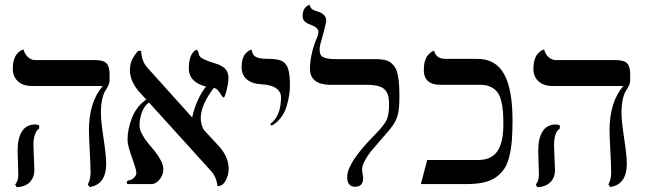

<svg xmlns="http://www.w3.org/2000/svg" viewBox="-20 -766 2684 799"><path d="M119.1 -159.2C119.1 -197.3 127.1 -221.2 143.1 -231V-244.1C138.8 -246.7 133.1 -248 126 -248C101.9 -248 83.7 -238.4 71.5 -219.2C59.3 -200 53.2 -173 53.2 -138.2C53.2 -131.7 53.7 -115.3 54.7 -89.1C55.7 -62.9 56.2 -46.9 56.2 -41C56.2 -22.1 51.8 -7.8 43 2L49.8 13.2C73.6 11.9 91.7 4.7 104.2 -8.3C116.8 -21.3 123 -37.9 123 -58.1C123 -64.3 122.4 -81.1 121.1 -108.4C119.8 -135.7 119.1 -152.7 119.1 -159.2ZM399.9 -295.9C399.9 -318.7 401.8 -338.1 405.5 -354C409.3 -370 413.4 -381.2 418 -387.7C422.5 -394.2 426.7 -401.4 430.4 -409.4C434.2 -417.4 436 -425.6 436 -434.1V-458C436 -478.5 431.8 -493.3 423.3 -502.4C414.9 -511.6 398.1 -516.1 373 -516.1H127C114.9 -516.1 104.4 -520.4 95.5 -529.1C86.5 -537.7 80.7 -548 78.1 -560.1L73.2 -558.6C70.3 -557.9 66.7 -556 62.3 -552.7C57.9 -549.5 53.5 -545.2 49.1 -539.8C44.7 -534.4 40.9 -526.4 37.8 -515.9C34.7 -505.3 33.2 -493 33.2 -479C33.2 -458.2 40.2 -441.2 54.2 -428C68.2 -414.8 87.4 -408.2 111.8 -408.2H407.2C369.1 -363.3 350.1 -301.6 350.1 -223.1C350.1 -209.1 351.2 -180.1 353.5 -136C355.8 -91.9 356.9 -62.8 356.9 -48.8C356.9 -29.3 353 -12.4 345.2 2L353 12.2C398.9 5.4 421.9 -27 421.9 -85C421.9 -107.1 418.2 -142.3 410.9 -190.4C403.6 -238.6 399.9 -273.8 399.9 -295.9Z M930.7 -441.9C930.7 -452.3 928.7 -461.3 924.8 -469C920.9 -476.6 915.3 -482.8 908 -487.5C900.6 -492.3 894 -495.8 888.2 -498C882.3 -500.3 875.2 -502.6 866.7 -504.9C851.1 -509.8 838.7 -514.4 829.6 -518.8C820.5 -523.2 814.6 -527.2 812 -530.8C809.4 -534.3 807.9 -537.6 807.4 -540.5C806.9 -543.5 806.2 -546.6 805.2 -550C804.2 -553.5 801.9 -556.5 798.3 -559.1L794.9 -557.6C792.6 -557 790 -555 786.9 -551.8C783.8 -548.5 780.6 -544.3 777.3 -539.1C774.1 -533.9 771.3 -526.2 769 -516.1C766.8 -506 765.6 -494.6 765.6 -481.9C765.6 -443.2 789.6 -417.8 837.4 -405.8C810.4 -371.6 791.2 -328.9 779.8 -277.8L778.3 -278.8L592.8 -484.9C576.8 -502.8 568.4 -525.9 567.4 -554.2H554.7C531.9 -529.5 520.5 -503.1 520.5 -475.1C520.5 -444.2 533.2 -414.1 558.6 -384.8L588.9 -351.6C562.2 -333.7 542.5 -308.8 529.8 -276.9C517.1 -245 510.7 -214 510.7 -184.1C510.7 -168.8 516.8 -144.3 529.1 -110.6C541.3 -76.9 547.4 -55.7 547.4 -46.9C547.4 -39.1 543.9 -32.1 537.1 -25.9C530.3 -19.7 522.8 -16.1 514.6 -15.1C509.8 -13.8 507.3 -10.7 507.3 -5.9C507.3 -5.2 508.1 -3.3 509.8 0H610.4C622.4 0 633.6 -6.3 644 -19C654.5 -31.7 659.7 -46.1 659.7 -62C659.7 -73.1 656.2 -85.1 649.4 -98.1C642.6 -111.2 634.4 -123.7 625 -135.7L595.7 -170.9C585.9 -182.9 577.6 -195.4 570.8 -208.3C564 -221.1 560.5 -233.1 560.5 -244.1C560.5 -261.1 563.7 -278.8 570.1 -297.4C576.4 -315.9 586.4 -329.9 600.1 -339.4L858.4 -54.2C874 -36.6 882.8 -15.6 884.8 8.8C899.4 8.8 910.9 1 919.2 -14.6C927.5 -30.3 931.6 -47 931.6 -64.9C931.6 -95.5 918.9 -125.5 893.6 -154.8L828.1 -225.6C819.7 -240.9 815.4 -257 815.4 -273.9C815.4 -310.7 833.5 -352.7 869.6 -399.9C876.5 -399.3 882.6 -395.6 887.9 -388.9C893.3 -382.2 897.9 -375.7 901.6 -369.4C905.4 -363 908.7 -359.9 911.6 -359.9C912.9 -359.9 915.1 -364.5 918.2 -373.8C921.3 -383.1 924.2 -394.4 926.8 -407.7C929.4 -421.1 930.7 -432.5 930.7 -441.9Z M1110.4 -243.2C1125.7 -251.3 1138.8 -262.8 1149.7 -277.6C1160.6 -292.4 1168.5 -308.3 1173.3 -325.4C1178.2 -342.5 1181.6 -357.9 1183.6 -371.6C1185.5 -385.3 1186.5 -398.4 1186.5 -411.1C1186.5 -442.1 1183.9 -465.2 1178.7 -480.5C1173.5 -495.8 1164.9 -506.3 1152.8 -512.2C1140.8 -518.1 1122.7 -521 1098.6 -521C1088.2 -521 1080.2 -521.2 1074.5 -521.7C1068.8 -522.2 1061.9 -523.5 1054 -525.6C1046 -527.8 1039.9 -531.6 1035.6 -537.1C1031.4 -542.6 1028.6 -550 1027.3 -559.1L1022.9 -558.1C1020 -557.5 1016.5 -555.7 1012.5 -552.7C1008.4 -549.8 1004.3 -546 1000.2 -541.3C996.2 -536.5 992.7 -529.4 989.7 -519.8C986.8 -510.2 985.4 -499.2 985.4 -486.8C985.4 -465 992.7 -447.9 1007.3 -435.5C1022 -423.2 1043 -416.3 1070.3 -415C1095.4 -413.7 1114.7 -408.5 1128.4 -399.4C1142.4 -390 1149.4 -377.1 1149.4 -360.8C1149.4 -309.1 1134.4 -272.1 1104.5 -250Z M1310.1 -558.1C1310.1 -570.5 1313 -585.1 1318.8 -602.1C1320.1 -606.3 1323.6 -619.6 1329.3 -642.1C1335 -664.6 1337.9 -676.6 1337.9 -678.2C1337.9 -698.4 1324.9 -712.1 1298.8 -719.2C1280.3 -723.8 1270.3 -732.7 1269 -746.1L1266.1 -745.1C1263.8 -744.5 1261.3 -743.2 1258.5 -741.5C1255.8 -739.7 1252.9 -737.2 1250 -734.1C1247.1 -731 1244.5 -726.4 1242.4 -720.2C1240.3 -714 1239.3 -706.7 1239.3 -698.2C1239.3 -682 1250.5 -670.2 1272.9 -663.1C1294.4 -655.3 1305.2 -645.2 1305.2 -632.8C1305.2 -624 1301.4 -612.1 1293.9 -597.2C1278 -555.2 1270 -515.8 1270 -479C1270 -457.2 1277.4 -440.8 1292.2 -429.7C1307 -418.6 1327.3 -413.1 1353 -413.1H1505.9C1525.7 -413.1 1542.1 -411.3 1554.9 -407.7C1567.8 -404.1 1577.3 -398.4 1583.5 -390.6C1589.7 -382.8 1593.8 -374.5 1595.9 -365.7C1598.1 -356.9 1599.1 -345.7 1599.1 -332C1599.1 -301.8 1595.2 -279.1 1587.4 -263.9C1579.6 -248.8 1562.5 -227.9 1536.1 -201.2C1461.9 -126 1424.8 -68.8 1424.8 -29.8C1424.8 -2.4 1435.9 11.2 1458 11.2C1480.1 11.2 1491.2 -0.8 1491.2 -24.9C1491.2 -28.5 1490.5 -34 1489 -41.5C1487.5 -49 1486.8 -55.5 1486.8 -61C1486.8 -71.8 1490.8 -84.3 1498.8 -98.6C1506.8 -113 1514.6 -124.8 1522.2 -134.3C1529.9 -143.7 1543.5 -159.7 1563 -182.1C1589 -211.1 1606.8 -232.5 1616.2 -246.3C1625.7 -260.2 1632.3 -275.1 1636.2 -291.3C1640.1 -307.4 1642.1 -330.6 1642.1 -360.8C1642.1 -381 1641.7 -397.7 1640.9 -410.9C1640.1 -424.1 1638.5 -437.2 1636.2 -450.2C1634 -463.2 1630.7 -473.6 1626.5 -481.4C1622.2 -489.3 1616.5 -496.3 1609.4 -502.7C1602.2 -509 1593.3 -513.5 1582.8 -516.1C1572.2 -518.7 1559.6 -520 1544.9 -520H1375C1353.5 -520 1337.3 -522.5 1326.4 -527.6C1315.5 -532.6 1310.1 -542.8 1310.1 -558.1Z M2074.7 -248C2074.7 -197.9 2066.4 -160.7 2049.8 -136.5C2033.2 -112.2 2005.9 -100.1 1967.8 -100.1H1757.8L1731.4 0H1920.4C1948.1 0 1972.1 -2.3 1992.4 -6.8C2012.8 -11.4 2030 -18.7 2044.2 -28.8C2058.3 -38.9 2069.9 -50.7 2078.9 -64.2C2087.8 -77.7 2094.8 -95.1 2099.9 -116.2C2104.9 -137.4 2108.3 -159.4 2110.1 -182.4C2111.9 -205.3 2112.8 -232.9 2112.8 -265.1C2112.8 -351.1 2101.2 -415.2 2077.9 -457.5C2054.6 -499.8 2017.6 -521 1966.8 -521H1834.5C1807.5 -521 1791.5 -532.4 1786.6 -555.2L1782.2 -553.7C1779.3 -552.7 1775.7 -550.5 1771.5 -547.1C1767.3 -543.7 1763 -539.3 1758.8 -533.9C1754.6 -528.6 1751 -520.8 1748 -510.5C1745.1 -500.2 1743.7 -488.4 1743.7 -475.1C1743.7 -433.8 1766.6 -413.1 1812.5 -413.1H1978.5C1995.4 -413.1 2009.8 -410.2 2021.7 -404.5C2033.6 -398.8 2043 -391.5 2049.8 -382.6C2056.6 -373.6 2061.9 -361.6 2065.7 -346.4C2069.4 -331.3 2071.9 -316.4 2073 -301.8C2074.1 -287.1 2074.7 -269.2 2074.7 -248Z M2285.6 -159.2C2285.6 -197.3 2293.6 -221.2 2309.6 -231V-244.1C2305.3 -246.7 2299.6 -248 2292.5 -248C2268.4 -248 2250.2 -238.4 2238 -219.2C2225.8 -200 2219.7 -173 2219.7 -138.2C2219.7 -131.7 2220.2 -115.3 2221.2 -89.1C2222.2 -62.9 2222.7 -46.9 2222.7 -41C2222.7 -22.1 2218.3 -7.8 2209.5 2L2216.3 13.2C2240.1 11.9 2258.2 4.7 2270.8 -8.3C2283.3 -21.3 2289.6 -37.9 2289.6 -58.1C2289.6 -64.3 2288.9 -81.1 2287.6 -108.4C2286.3 -135.7 2285.6 -152.7 2285.6 -159.2ZM2566.4 -295.9C2566.4 -318.7 2568.3 -338.1 2572 -354C2575.8 -370 2579.9 -381.2 2584.5 -387.7C2589 -394.2 2593.2 -401.4 2596.9 -409.4C2600.7 -417.4 2602.5 -425.6 2602.5 -434.1V-458C2602.5 -478.5 2598.3 -493.3 2589.8 -502.4C2581.4 -511.6 2564.6 -516.1 2539.6 -516.1H2293.5C2281.4 -516.1 2270.9 -520.4 2262 -529.1C2253 -537.7 2247.2 -548 2244.6 -560.1L2239.7 -558.6C2236.8 -557.9 2233.2 -556 2228.8 -552.7C2224.4 -549.5 2220 -545.2 2215.6 -539.8C2211.2 -534.4 2207.4 -526.4 2204.3 -515.9C2201.3 -505.3 2199.7 -493 2199.7 -479C2199.7 -458.2 2206.7 -441.2 2220.7 -428C2234.7 -414.8 2253.9 -408.2 2278.3 -408.2H2573.7C2535.6 -363.3 2516.6 -301.6 2516.6 -223.1C2516.6 -209.1 2517.7 -180.1 2520 -136C2522.3 -91.9 2523.4 -62.8 2523.4 -48.8C2523.4 -29.3 2519.5 -12.4 2511.7 2L2519.5 12.2C2565.4 5.4 2588.4 -27 2588.4 -85C2588.4 -107.1 2584.7 -142.3 2577.4 -190.4C2570.1 -238.6 2566.4 -273.8 2566.4 -295.9Z"/></svg>

Font: Linux Biolinum G
Style: Bold
Weight: 700
Designer: Philipp H. Poll
Foundry: Philipp H. Poll
Version: Version 1.1.0